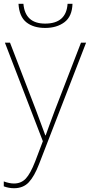

<svg xmlns="http://www.w3.org/2000/svg" viewBox="-26 -754 476 1017"><path d="M0 -528 201 -6 160 102Q135 166 110.5 192Q86 218 48 218Q24 218 -6 207V233Q21 243 48 243Q97 243 126.5 211.5Q156 180 181 115L430 -528H403L264 -168Q247 -123 235.5 -91Q224 -59 216 -37H214Q206 -58 194 -91Q182 -124 164 -172L27 -528ZM358 -734H332Q325 -629 213 -629Q107 -629 98 -734H72Q76 -666 113.5 -636Q151 -606 213 -606Q275 -606 315.5 -636.5Q356 -667 358 -734Z"/></svg>

Font: Noto Sans UI Thin
Style: Regular
Weight: 250
Designer: Monotype Design Team
Foundry: Monotype Imaging Inc.
Version: Version 1.901